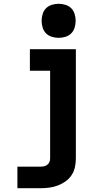

<svg xmlns="http://www.w3.org/2000/svg" viewBox="-20 -790 540 1015"><path d="M72 205V91H193Q203 91 212.5 89Q222 87 229.5 81.5Q237 76 241 67Q245 58 245 48V-416H138V-530H381V48Q381 71 376 94Q371 117 358 136.5Q345 156 325.5 169.5Q306 183 284.5 191Q263 199 240 202Q217 205 193 205ZM290 -590Q272 -590 254 -595.5Q236 -601 223.5 -613.5Q211 -626 205.5 -644Q200 -662 200 -680Q200 -698 205.5 -716Q211 -734 223.5 -746.5Q236 -759 254 -764.5Q272 -770 290 -770Q308 -770 326 -764.5Q344 -759 356.5 -746.5Q369 -734 374.5 -716Q380 -698 380 -680Q380 -662 374.5 -644Q369 -626 356.5 -613.5Q344 -601 326 -595.5Q308 -590 290 -590Z"/></svg>

Font: iosevka_custom_sans_ss08 Heavy
Style: Regular
Weight: 900
Designer: Belleve Invis
Foundry: Belleve Invis
Version: Version 10.3.0; ttfautohint (v1.8.3)